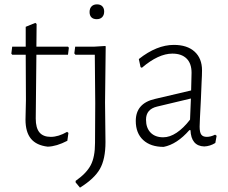

<svg xmlns="http://www.w3.org/2000/svg" viewBox="-20 -668 1047 881"><path d="M288 -63 294 -58 289 -22Q239 4 199 5Q147 -1 122 -31.5Q97 -62 97 -119L99 -209L98 -417H36L32 -422L36 -454H98V-545L142 -563L148 -558L147 -454H292L296 -449L292 -417H147L144 -124Q144 -81 161 -60.5Q178 -40 213 -40Q248 -40 288 -63Z M465 -455 462 -198 464 -16Q464 62 438.5 107Q413 152 347 193L327 169V162Q377 127 396.5 89.5Q416 52 416 -12L417 -195L415 -417H326L321 -423L325 -454H414L463 -457ZM458 -615Q458 -599 449 -589.5Q440 -580 424 -580Q408 -580 399.5 -588.5Q391 -597 391 -613Q391 -629 400 -638.5Q409 -648 425 -648Q441 -648 449.5 -639Q458 -630 458 -615Z M907 -345Q907 -324 905 -289.5Q903 -255 902 -216Q896 -102 896 -87Q896 -61 903.5 -50.5Q911 -40 929 -40Q947 -40 967 -50L974 -45L968 -12Q944 3 917 4Q857 2 854 -71H849Q792 -6 731 6Q671 6 637 -25.5Q603 -57 603 -113Q603 -194 691 -214L857 -253L859 -334Q859 -377 836 -399.5Q813 -422 771 -422Q707 -422 631 -357L625 -360L617 -397Q699 -462 778 -462Q839 -462 873 -431Q907 -400 907 -345ZM701 -179Q650 -167 650 -119Q650 -81 671 -59.5Q692 -38 729 -38Q759 -38 790.5 -59Q822 -80 852 -119L856 -216Z"/></svg>

Font: Luna Sans Light
Style: Regular
Weight: 300
Designer: Juan Pablo del Peral
Foundry: Huerta Tipografica
Version: Version 2.001; ttfautohint (v1.5)